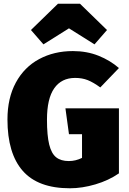

<svg xmlns="http://www.w3.org/2000/svg" viewBox="-20 -990 693 1030"><path d="M618 -625 518 -521Q481 -548 451 -560Q421 -572 383 -572Q310 -572 271 -516.5Q232 -461 232 -348Q232 -263 244 -214.5Q256 -166 281.5 -146Q307 -126 349 -126Q386 -126 420 -143V-270H350L331 -409H618V-60Q563 -22 492 -1Q421 20 355 20Q184 20 102 -73.5Q20 -167 20 -349Q20 -464 65 -547Q110 -630 190 -673Q270 -716 371 -716Q446 -716 508.5 -691Q571 -666 618 -625ZM146 -829 291 -970H409L554 -829L487 -752L350 -838L213 -752Z"/></svg>

Font: FiraGO Heavy
Style: Regular
Weight: 900
Designer: bBox Type
Foundry: bBox Type GmbH
Version: Version 1.001